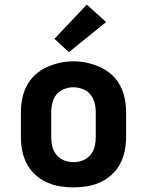

<svg xmlns="http://www.w3.org/2000/svg" viewBox="-20 -808 640 836"><path d="M300 8Q270 8 240 3Q210 -2 183 -14.5Q156 -27 133.5 -47.5Q111 -68 97 -94.5Q83 -121 77 -150.5Q71 -180 71 -210V-320Q71 -350 77 -379.5Q83 -409 97 -435.5Q111 -462 133.5 -482.5Q156 -503 183.5 -515.5Q211 -528 240.5 -534.5Q270 -541 300 -541Q330 -541 359.5 -534.5Q389 -528 416.5 -515.5Q444 -503 466.5 -482.5Q489 -462 503 -435.5Q517 -409 523 -379.5Q529 -350 529 -320V-210Q529 -180 523 -150.5Q517 -121 503 -94.5Q489 -68 466.5 -47.5Q444 -27 417 -14.5Q390 -2 360 3Q330 8 300 8ZM300 -102Q321 -102 340.5 -109.5Q360 -117 373.5 -133Q387 -149 392 -169Q397 -189 397 -210V-320Q397 -341 391.5 -361.5Q386 -382 373 -397.5Q360 -413 339.5 -420.5Q319 -428 299 -428Q278 -428 258.5 -420Q239 -412 226 -396.5Q213 -381 208 -360.5Q203 -340 203 -320V-210Q203 -189 208 -169Q213 -149 226.5 -133Q240 -117 259.5 -109.5Q279 -102 300 -102ZM280 -581 217 -639 358 -788 442 -712Z"/></svg>

Font: Iosevka Curly XBdEx
Style: Regular
Weight: 800
Width: 7
Monospace: yes
Designer: Belleve Invis
Foundry: Belleve Invis
Version: Version 11.1.0; ttfautohint (v1.8.3)